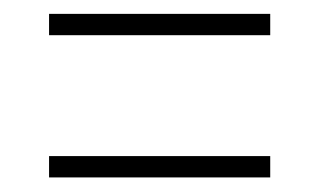

<svg xmlns="http://www.w3.org/2000/svg" viewBox="-20 -416 449 270"><path d="M49 -366.5V-396.5H360V-366.5ZM49 -166.5V-196.5H360V-166.5Z"/></svg>

Font: Imbue Thin
Style: Regular
Weight: 100
Designer: Tyler Finck
Foundry: Etcetera Type Company
Version: Version 1.102